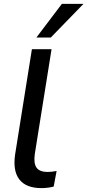

<svg xmlns="http://www.w3.org/2000/svg" viewBox="-20 -958 449 987"><path d="M193 9Q114 9 79.5 -35.5Q45 -80 58 -166L144 -705H245L159 -167Q152 -118 168 -96Q184 -74 225 -74Q236 -74 247.5 -75.5Q259 -77 271 -79L256 1Q242 5 225 7Q208 9 193 9ZM167 -765 298 -938H409L241 -765Z"/></svg>

Font: Nunito Sans SemiBold
Style: Italic
Weight: 600
Italic angle: -9°
Designer: Vernon Adams
Foundry: Vernon Adams
Version: Version 3.006; ttfautohint (v1.8.3)